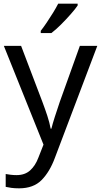

<svg xmlns="http://www.w3.org/2000/svg" viewBox="-20 -786 550 1046"><path d="M1 -536H95L211 -231Q226 -191 238 -154.5Q250 -118 256 -85H260Q266 -110 279 -150.5Q292 -191 306 -232L415 -536H510L279 74Q251 150 206.5 195Q162 240 84 240Q60 240 42 237.5Q24 235 11 232V162Q22 164 37.5 166Q53 168 70 168Q116 168 144.5 142Q173 116 189 73L217 2ZM403 -756Q391 -738 366 -709.5Q341 -681 312.5 -652.5Q284 -624 260 -606H202V-618Q217 -637 234.5 -663Q252 -689 269 -716.5Q286 -744 297 -766H403Z"/></svg>

Font: Noto Sans Anatolian Hieroglyphs
Style: Regular
Weight: 400
Designer: Monotype Design Team
Foundry: Monotype Imaging Inc.
Version: Version 2.001; ttfautohint (v1.8.4.7-5d5b)